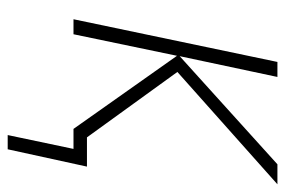

<svg xmlns="http://www.w3.org/2000/svg" viewBox="-141 -429 741 499"><g transform="rotate(90 229.5 -179.5)"><path d="M331 171 367 0H315L125 -269L69 0H30L141 -530H180L126 -276L407 -530H459L167 -270L337 -35H413L368 171Z"/></g></svg>

Font: Noto Sans Disp ExtLt
Style: Italic
Weight: 200
Italic angle: -12°
Designer: Monotype Design Team
Foundry: Monotype Imaging Inc.
Version: Version 2.000;GOOG;noto-source:20170915:90ef993387c0